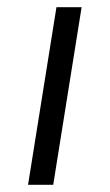

<svg xmlns="http://www.w3.org/2000/svg" viewBox="-20 -514 305 534"><path d="M58 0 137 -494H207L128 0Z"/></svg>

Font: Nunito Sans 7pt Light
Style: Italic
Weight: 300
Italic angle: -9°
Designer: Vernon Adams
Foundry: Vernon Adams
Version: Version 3.101;gftools[0.9.27]